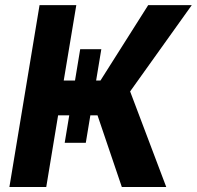

<svg xmlns="http://www.w3.org/2000/svg" viewBox="-20 -748 787 768"><path d="M300.8 -551.3H385.3L323.2 -176.8H238.8ZM17.6 0 138.2 -727.5H285.2L234.9 -425.8H381.8L572.8 -727.5H747.1L500.5 -382.3L645 0H467.3L370.1 -286.6H212.4L165 0Z"/></svg>

Font: Inter 20pt
Style: Bold Italic
Weight: 700
Italic angle: -9.3988°
Version: Version 4.001;git-66647c0bb